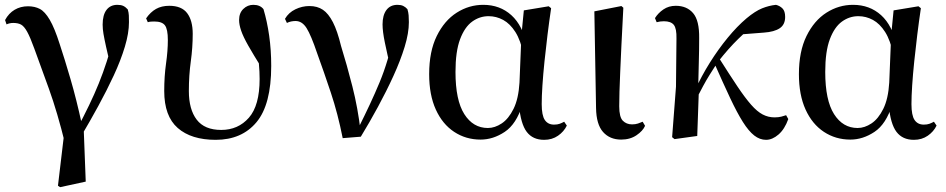

<svg xmlns="http://www.w3.org/2000/svg" viewBox="-20 -563 3916 795"><path d="M220 206 250 -47V34Q218 -97 182.5 -195.5Q147 -294 122 -362Q105 -409 92.5 -431.5Q80 -454 67.5 -461Q55 -468 35 -468Q20 -468 7 -462L1 -480Q16 -508 40.5 -522.5Q65 -537 96 -537Q124 -537 145 -526Q166 -515 186 -481Q206 -447 227 -381Q247 -321 272 -235.5Q297 -150 319 -48L326 -46L335 189L229 212ZM317 -1 298 -27Q326 -80 348.5 -126.5Q371 -173 389 -217.5Q407 -262 422 -308.5Q437 -355 448 -408L441 -275Q427 -334 419.5 -368Q412 -402 408.5 -422.5Q405 -443 405 -461Q405 -501 421 -522Q437 -543 466 -543Q481 -543 490.5 -538.5Q500 -534 509 -524Q513 -511 513.5 -499Q514 -487 514 -471Q514 -426 497 -369.5Q480 -313 451 -250.5Q422 -188 387 -124Q352 -60 317 -1Z M873 16Q772 16 716 -33Q660 -82 660 -186Q660 -247 667.5 -300Q675 -353 675 -397Q675 -442 663 -458Q651 -474 619 -474Q612 -474 605 -473.5Q598 -473 592 -471L585 -487Q603 -513 626 -526Q649 -539 681 -539Q732 -539 755 -508.5Q778 -478 778 -423Q778 -366 770 -308.5Q762 -251 762 -186Q762 -110 794.5 -67.5Q827 -25 896 -25Q966 -25 1010.5 -75.5Q1055 -126 1055 -236Q1055 -266 1052 -299Q1049 -332 1043 -365L1061 -364L1064 -281Q1029 -337 1008 -374Q987 -411 978.5 -436Q970 -461 970 -480Q970 -509 987.5 -526Q1005 -543 1029 -543Q1043 -543 1053.5 -538.5Q1064 -534 1071 -525Q1086 -475 1094.5 -415.5Q1103 -356 1103 -290Q1103 -130 1042 -57Q981 16 873 16Z M1399 9Q1379 -92 1350 -179Q1321 -266 1293 -343Q1268 -417 1249.5 -446.5Q1231 -476 1204 -476Q1184 -476 1168 -468L1160 -485Q1175 -511 1203 -524.5Q1231 -538 1261 -538Q1294 -538 1317 -522.5Q1340 -507 1358.5 -471Q1377 -435 1392 -373Q1416 -296 1439 -205.5Q1462 -115 1473 -20H1457L1464 -33Q1490 -85 1511.5 -131Q1533 -177 1551.5 -221.5Q1570 -266 1584.5 -314.5Q1599 -363 1610 -419L1599 -273Q1583 -341 1573.5 -387Q1564 -433 1564 -462Q1564 -500 1580 -521.5Q1596 -543 1626 -543Q1640 -543 1649.5 -538.5Q1659 -534 1667 -525Q1671 -512 1672 -499.5Q1673 -487 1673 -471Q1673 -426 1655.5 -369Q1638 -312 1609 -248.5Q1580 -185 1545 -120.5Q1510 -56 1474 3Z M1970 15Q1909 15 1860.5 -17Q1812 -49 1784.5 -109.5Q1757 -170 1757 -256Q1757 -350 1788.5 -414Q1820 -478 1871 -510.5Q1922 -543 1981 -543Q2050 -543 2097.5 -500Q2145 -457 2162 -372H2169L2148 -336Q2136 -396 2114 -430.5Q2092 -465 2063.5 -480.5Q2035 -496 2003 -496Q1966 -496 1935 -473.5Q1904 -451 1885 -400.5Q1866 -350 1866 -265Q1866 -148 1902.5 -90.5Q1939 -33 2000 -33Q2029 -33 2057.5 -52Q2086 -71 2106.5 -112.5Q2127 -154 2131 -221L2139 -417L2149 -520L2252 -537L2262 -529Q2254 -475 2247 -418.5Q2240 -362 2234.5 -308.5Q2229 -255 2226 -209.5Q2223 -164 2223 -132Q2223 -85 2236 -66Q2249 -47 2274 -47Q2288 -47 2297.5 -50.5Q2307 -54 2316 -59L2327 -43Q2315 -18 2290.5 -1Q2266 16 2233 16Q2186 16 2161 -17Q2136 -50 2129 -127L2143 -129Q2118 -49 2070 -17Q2022 15 1970 15Z M2552 15Q2505 15 2477 -16.5Q2449 -48 2448 -116L2441 -516L2553 -538L2561 -531Q2556 -439 2553 -374Q2550 -309 2548 -263Q2546 -217 2545 -183.5Q2544 -150 2544 -123Q2544 -78 2559 -63Q2574 -48 2597 -48Q2611 -48 2621.5 -51.5Q2632 -55 2641 -59L2651 -42Q2642 -21 2615.5 -3Q2589 15 2552 15Z M2773 13 2763 5 2779 -204 2781 -403Q2782 -445 2770 -460Q2758 -475 2729 -475Q2721 -475 2713.5 -474Q2706 -473 2699 -471L2692 -488Q2705 -509 2727 -524Q2749 -539 2778 -539Q2824 -539 2850 -508.5Q2876 -478 2875 -405Q2875 -356 2873.5 -304.5Q2872 -253 2871 -201L2874 -198Q2872 -147 2870.5 -98.5Q2869 -50 2867 0ZM2860 -147 2844 -170H2850L2858 -190Q2885 -249 2919.5 -304Q2954 -359 2993 -406.5Q3032 -454 3071 -487Q3107 -517 3135.5 -528.5Q3164 -540 3193 -543Q3209 -539 3220 -528Q3231 -517 3231 -493Q3231 -461 3208.5 -446Q3186 -431 3143 -428L3040 -420L3119 -473Q3078 -442 3037 -402Q2996 -362 2953 -307L2948 -300Q2932 -275 2918.5 -253.5Q2905 -232 2891.5 -207Q2878 -182 2860 -147ZM3152 16Q3126 16 3103 -2Q3080 -20 3056 -58Q3032 -96 3003.5 -156.5Q2975 -217 2937 -303L2957 -323Q3002 -252 3033.5 -205Q3065 -158 3090 -129.5Q3115 -101 3138 -89Q3161 -77 3187 -77Q3203 -77 3215 -80Q3227 -83 3235 -86L3244 -70Q3229 -28 3203.5 -6Q3178 16 3152 16Z M3501 15Q3440 15 3391.5 -17Q3343 -49 3315.5 -109.5Q3288 -170 3288 -256Q3288 -350 3319.5 -414Q3351 -478 3402 -510.5Q3453 -543 3512 -543Q3581 -543 3628.5 -500Q3676 -457 3693 -372H3700L3679 -336Q3667 -396 3645 -430.5Q3623 -465 3594.5 -480.5Q3566 -496 3534 -496Q3497 -496 3466 -473.5Q3435 -451 3416 -400.5Q3397 -350 3397 -265Q3397 -148 3433.5 -90.5Q3470 -33 3531 -33Q3560 -33 3588.5 -52Q3617 -71 3637.5 -112.5Q3658 -154 3662 -221L3670 -417L3680 -520L3783 -537L3793 -529Q3785 -475 3778 -418.5Q3771 -362 3765.5 -308.5Q3760 -255 3757 -209.5Q3754 -164 3754 -132Q3754 -85 3767 -66Q3780 -47 3805 -47Q3819 -47 3828.5 -50.5Q3838 -54 3847 -59L3858 -43Q3846 -18 3821.5 -1Q3797 16 3764 16Q3717 16 3692 -17Q3667 -50 3660 -127L3674 -129Q3649 -49 3601 -17Q3553 15 3501 15Z"/></svg>

Font: Noto Serif KR SemiBold
Style: Regular
Weight: 600
Designer: Ryoko NISHIZUKA 西塚涼子 (kana & ideographs); Frank Grießhammer (Latin, Greek & Cyrillic); Wenlong ZHANG 张文龙 (bopomofo); San
Foundry: Adobe
Version: Version 2.003-H1;hotconv 1.1.1;makeotfexe 2.6.0